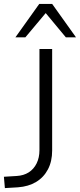

<svg xmlns="http://www.w3.org/2000/svg" viewBox="-23 -956 409 983"><path d="M2 7 -3 -51 62 -55Q98 -57 124 -73.5Q150 -90 164.5 -119.5Q179 -149 179 -187V-705H244V-185Q244 -130 222.5 -89Q201 -48 162 -24.5Q123 -1 69 3ZM56 -765 178 -936H244L366 -765H314L211 -889L107 -765Z"/></svg>

Font: Nunito Sans 10pt Light
Style: Regular
Weight: 300
Designer: Vernon Adams
Foundry: Vernon Adams
Version: Version 3.101;gftools[0.9.27]